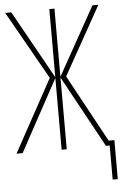

<svg xmlns="http://www.w3.org/2000/svg" viewBox="-59 -756 627 971"><g transform="rotate(-5 254.0 -270.5)"><path d="M284 -367 470 -25H499V173H473V0H454L255 -364V0H229V-364L31 0H0L201 -367L5 -714H36L229 -368V-714H255V-368L448 -714H478Z"/></g></svg>

Font: Noto Sans Display Thin Cond
Style: Regular
Weight: 250
Width: 3
Designer: Monotype Design team
Foundry: Monotype Imaging Inc.
Version: Version 1.000